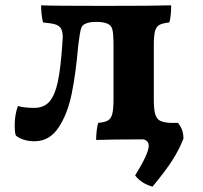

<svg xmlns="http://www.w3.org/2000/svg" viewBox="-20 -522 760 719"><path d="M667 -3Q652 36 626.5 76.5Q601 117 551 177Q509 165 486 135Q537 53 537 24Q537 6 518 0H491Q416 0 340 2Q340 -13 342 -32Q344 -51 348 -62Q373 -64 384.5 -71Q396 -78 400.5 -95.5Q405 -113 405 -150V-352Q405 -395 401 -411Q397 -427 383 -433Q369 -440 340 -440Q314 -440 300 -433Q288 -429 283.5 -415Q279 -401 273 -352Q264 -247 248.5 -171Q233 -95 199 -44Q165 7 109 7Q86 7 67 0.5Q48 -6 39 -15Q35 -28 35 -51Q35 -92 47 -125Q71 -118 108 -118Q145 -118 165.5 -142Q186 -166 196.5 -215.5Q207 -265 213 -352Q215 -376 215 -382Q215 -404 208.5 -415Q202 -426 187.5 -430.5Q173 -435 141 -438Q134 -468 134 -502Q178 -500 369 -500Q551 -500 621 -502Q621 -460 614 -438Q588 -435 576.5 -428.5Q565 -422 560.5 -405Q556 -388 556 -352V-150Q556 -113 561 -95.5Q566 -78 577.5 -71Q589 -64 615 -62H646Q667 -38 667 -3Z"/></svg>

Font: Vollkorn SC
Style: Bold
Weight: 700
Designer: Friedrich Althausen
Foundry: Friedrich Althausen
Version: Version 4.015